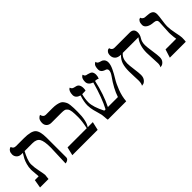

<svg xmlns="http://www.w3.org/2000/svg" viewBox="113 -1365 2164 2164"><g transform="rotate(-45 1195.0 -283.0)"><path d="M415 12.2 423.8 -233.9Q423.8 -335.9 400.4 -374.5Q377 -413.1 312 -413.1H187Q166 -374.5 149.4 -332Q132.8 -289.6 132.8 -255.9Q132.8 -210 147 -142.1Q161.1 -74.2 161.1 -58.1L154.8 0H20L37.1 -100.1H98.1Q97.2 -114.3 95 -141.1Q92.8 -168 91.3 -188Q89.8 -208 89.8 -211.9Q89.8 -252.9 101.1 -292Q112.3 -331.1 124.8 -355Q137.2 -378.9 158.7 -413.1H137.2Q102.1 -413.1 81.1 -434.6Q60.1 -456.1 60.1 -486.8Q60.1 -514.6 72 -532.2Q84 -549.8 96.7 -553.7L108.9 -557.1Q117.7 -521 158.2 -521H284.2Q394 -521 431.6 -486.1Q469.2 -451.2 469.2 -344.2V-33.2Q469.2 -14.2 455.6 -3.2Q441.9 7.8 428.7 9.8Z M752.4 -533.2Q788.6 -533.2 815.2 -527.6Q841.8 -522 859.6 -513.9Q877.4 -505.9 889.6 -488.5Q901.9 -471.2 908.7 -456.5Q915.5 -441.9 918.7 -412.4Q921.9 -382.8 922.4 -362.3Q922.9 -341.8 922.9 -301.8Q922.9 -161.6 879.9 -100.1H961.4L938.5 0H534.7L558.6 -100.1H864.7Q884.8 -192.9 884.8 -255.9Q884.8 -314.9 880.6 -347.9Q876.5 -380.9 863 -398.4Q849.6 -416 832.5 -420.4Q815.4 -424.8 781.7 -424.8H627.4Q591.3 -424.8 570.6 -444.8Q549.8 -464.8 549.8 -497.1Q549.8 -517.1 554.7 -533Q559.6 -548.8 567.1 -556.9Q574.7 -564.9 581.8 -570.1Q588.9 -575.2 593.8 -576.7L598.6 -578.1Q608.4 -533.2 645.5 -533.2Z M1562.5 -452.1Q1562.5 -416 1538.6 -365.5Q1514.6 -314.9 1485.1 -268.1Q1455.6 -221.2 1427.5 -147.7Q1399.4 -74.2 1393.6 0H1100.6Q1096.7 -17.1 1095.5 -45.7Q1094.2 -74.2 1091.3 -85.9Q1086.4 -106.9 1076.9 -140.4Q1067.4 -173.8 1063 -190.4Q1058.6 -207 1054.9 -231Q1051.3 -254.9 1051.3 -275.9Q1051.3 -335 1076.7 -410.2Q1015.6 -428.2 1015.6 -477.1Q1015.6 -509.3 1024.9 -529.5Q1034.2 -549.8 1043.5 -554.7L1052.2 -559.1Q1057.1 -541 1068.4 -533.4Q1079.6 -525.9 1110.4 -520Q1159.2 -510.3 1159.2 -443.8Q1159.2 -423.8 1154.3 -409.2Q1139.2 -409.2 1122.8 -408.2Q1106.4 -407.2 1099.6 -407.2Q1083.5 -347.2 1083.5 -292Q1083.5 -220.2 1144.5 -100.1H1164.6Q1227.5 -218.3 1281.2 -412.1Q1220.2 -434.1 1220.2 -482.9Q1220.2 -502.9 1224.4 -518.1Q1228.5 -533.2 1233.9 -540.5Q1239.3 -547.9 1244.9 -552.5Q1250.5 -557.1 1254.4 -558.1L1258.3 -559.1Q1260.3 -550.3 1263.4 -543.7Q1266.6 -537.1 1272.5 -533Q1278.3 -528.8 1281.2 -527.8Q1284.2 -526.9 1292.7 -524.9Q1301.3 -522.9 1302.2 -522.9Q1340.3 -513.7 1352.5 -499.5Q1366.2 -481.9 1366.2 -452.1Q1366.2 -425.3 1354.5 -398.9Q1335.4 -411.1 1307.6 -411.1Q1267.6 -231.9 1201.7 -100.1H1361.3Q1394.5 -202.1 1478.5 -318.8Q1504.4 -356 1504.4 -381.8Q1504.4 -387.7 1503.4 -392.8Q1502.4 -397.9 1499.5 -401.4Q1496.6 -404.8 1494.4 -407.5Q1492.2 -410.2 1487.8 -412.1Q1483.4 -414.1 1481.9 -414.6Q1480.5 -415 1476.1 -416.5L1471.2 -418Q1422.4 -435.1 1422.4 -476.1Q1422.4 -498 1426.5 -515.1Q1430.7 -532.2 1436.5 -540Q1442.4 -547.9 1449 -552.5Q1455.6 -557.1 1459.5 -558.1L1463.4 -559.1Q1464.4 -551.3 1466.8 -545.7Q1469.2 -540 1474.9 -536.1Q1480.5 -532.2 1482.9 -530.5Q1485.4 -528.8 1493.9 -525.9Q1502.4 -522.9 1503.4 -522.9L1508.8 -521Q1514.2 -519 1516.8 -518.6Q1519.5 -518.1 1525.4 -515.6Q1531.2 -513.2 1534.4 -510Q1537.6 -506.8 1542.5 -502.9Q1547.4 -499 1550.3 -494.6Q1553.2 -490.2 1556.4 -483.6Q1559.6 -477.1 1561 -469Q1562.5 -460.9 1562.5 -452.1Z M1990.2 -298.8Q1990.2 -270 2001.7 -193.1Q2013.2 -116.2 2013.2 -85Q2013.2 -46.9 1994.1 -25.4Q1975.1 -3.9 1956.1 -1L1937 2Q1950.2 -17.1 1950.2 -48.8Q1950.2 -69.8 1946.3 -136Q1942.4 -202.1 1942.4 -223.1Q1942.4 -341.3 2001.5 -413.1H1752.4Q1703.6 -376 1703.1 -293.9Q1703.1 -263.2 1712.6 -193.6Q1722.2 -124 1722.2 -92.8Q1722.2 -51.8 1702.1 -27.8Q1682.1 -3.9 1662.6 -1L1643.1 2Q1658.2 -20 1658.2 -67.9Q1658.2 -80.1 1655.8 -131.6Q1653.3 -183.1 1653.3 -214.8Q1653.3 -281.7 1667.7 -327.9Q1682.1 -374 1723.1 -413.1Q1677.2 -413.1 1653.3 -435.5Q1629.4 -458 1629.4 -494.1Q1629.4 -522.9 1641.8 -539.6Q1654.3 -556.2 1667.5 -558.1L1680.2 -560.1Q1689 -520 1728 -520H1968.3Q2035.2 -520 2035.2 -454.1Q2035.2 -418.9 2012.7 -384.3Q1990.2 -349.6 1990.2 -298.8Z M2316.9 -272Q2316.9 -222.2 2331.8 -153.1Q2346.7 -84 2346.7 -63Q2346.7 -19 2342.8 0H2088.9L2120.6 -100.1H2290.5Q2284.7 -130.9 2281.7 -181.2Q2280.8 -188 2280.8 -204.1Q2280.8 -230 2285.2 -287.6Q2289.6 -345.2 2289.6 -369.1Q2289.6 -406.2 2242.7 -409.2Q2189.5 -412.1 2158.7 -432.1Q2127.9 -452.1 2127.9 -481.9Q2127.9 -514.2 2138.9 -532Q2149.9 -549.8 2160.6 -551.8L2171.9 -554.2Q2174.8 -539.1 2187.3 -530.5Q2199.7 -522 2211.2 -520.5Q2222.7 -519 2241.7 -518.1Q2261.7 -517.1 2276.1 -514.6Q2290.5 -512.2 2305.2 -505.1Q2319.8 -498 2327.4 -483.6Q2335 -469.2 2335 -448.2Q2335 -420.4 2325.9 -360.6Q2316.9 -300.8 2316.9 -272Z"/></g></svg>

Font: Biolilbert
Style: Regular
Weight: 400
Designer: Philipp H. Poll
Foundry: Philipp H. Poll
Version: Version 1.1.0